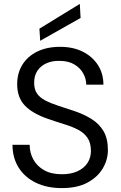

<svg xmlns="http://www.w3.org/2000/svg" viewBox="-20 -952 619 984"><path d="M297 12Q220 12 163 -16Q106 -44 75 -94Q44 -144 44 -210H132Q132 -169 151 -134.5Q170 -100 206.5 -79.5Q243 -59 297 -59Q344 -59 377.5 -74.5Q411 -90 428.5 -117Q446 -144 446 -178Q446 -220 428.5 -245.5Q411 -271 380.5 -287Q350 -303 310.5 -315Q271 -327 228 -342Q146 -370 107 -411.5Q68 -453 68 -520Q68 -577 94.5 -620Q121 -663 170.5 -687.5Q220 -712 288 -712Q355 -712 404.5 -687Q454 -662 482 -618.5Q510 -575 510 -518H422Q422 -547 407 -575Q392 -603 361.5 -621.5Q331 -640 285 -640Q247 -641 217.5 -627.5Q188 -614 171.5 -589Q155 -564 155 -528Q155 -494 169.5 -473Q184 -452 211.5 -437.5Q239 -423 276 -411Q313 -399 358 -384Q409 -367 448.5 -342.5Q488 -318 510.5 -280Q533 -242 533 -183Q533 -133 506.5 -88.5Q480 -44 428 -16Q376 12 297 12ZM186 -743 182 -805 389 -932 393 -860Z"/></svg>

Font: DM Sans 20pt
Style: Regular
Weight: 400
Version: Version 4.004;gftools[0.9.30]